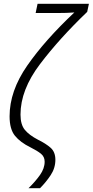

<svg xmlns="http://www.w3.org/2000/svg" viewBox="-20 -780 484 1002"><path d="M189 202Q220 171 244.5 134Q269 97 269 54Q269 13 244 -9Q219 -31 178 -51Q132 -75 109.5 -102.5Q87 -130 87 -182Q87 -311 188.5 -445Q290 -579 435 -718L444 -760H176L166 -712H275Q332 -712 368 -715Q214 -570 122 -437.5Q30 -305 30 -173Q30 -106 58 -71.5Q86 -37 139 -11Q175 7 194 22.5Q213 38 213 64Q213 99 188.5 133.5Q164 168 129 202Z"/></svg>

Font: Noto Sans UI SemiCondensed Light
Style: Italic
Weight: 300
Width: 4
Designer: Monotype Design Team
Foundry: Monotype Imaging Inc.
Version: 1.001